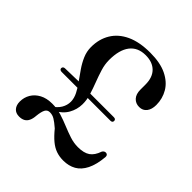

<svg xmlns="http://www.w3.org/2000/svg" viewBox="-195 -860 1015 1015"><g transform="rotate(45 313.0 -352.0)"><path d="M208.5 -138 181.5 -144Q212 -163 226 -186.8Q240 -210.5 240 -237Q239.5 -262.5 226.5 -288.2Q213.5 -314 194.2 -340.5Q175 -367 155.8 -395Q136.5 -423 123.5 -453.2Q110.5 -483.5 110.5 -516.5Q110.5 -576 137.8 -621.2Q165 -666.5 219 -691.8Q273 -717 353.5 -717Q428.5 -717 476.8 -693.5Q525 -670 548.2 -630.8Q571.5 -591.5 571.5 -544Q571.5 -511 556.5 -491.5Q541.5 -472 514.5 -472Q488 -472 471.2 -490.2Q454.5 -508.5 454.5 -541.5V-579.5Q454.5 -633 425.8 -661.8Q397 -690.5 346 -690.5Q287.5 -690.5 257 -650.8Q226.5 -611 226.5 -536Q226.5 -503 236.8 -469.8Q247 -436.5 260 -402.8Q273 -369 283.2 -335.8Q293.5 -302.5 293 -270.5Q292.5 -231.5 273 -196.8Q253.5 -162 208.5 -138ZM48 -46.5Q48 -77.5 63.2 -103.2Q78.5 -129 107.5 -144.5Q136.5 -160 178 -160Q213.5 -160 246.8 -149.8Q280 -139.5 311.8 -126.2Q343.5 -113 374.2 -103Q405 -93 435.5 -93Q480 -93 504.2 -109.8Q528.5 -126.5 541.5 -165Q544.5 -171 550 -174.5Q555.5 -178 562 -177.5Q568.5 -177 572.5 -172.5Q576.5 -168 576 -159Q570.5 -98 551.5 -60.2Q532.5 -22.5 502 -5.2Q471.5 12 430.5 12Q402 12 377.5 3.5Q353 -5 329.5 -24.5Q306 -44 279.5 -76.5Q253 -99.5 236.5 -109.2Q220 -119 201.5 -119Q183 -119 174.8 -103.8Q166.5 -88.5 163 -55Q161.5 -32 154.2 -17Q147 -2 134 5.2Q121 12.5 101.5 12.5Q76 12.5 62 -3.5Q48 -19.5 48 -46.5ZM78 -326Q78 -332 82.2 -335.8Q86.5 -339.5 93.5 -339.5L213.5 -342.5L235.5 -313.5H94Q86.5 -313.5 82.2 -317Q78 -320.5 78 -326ZM261 -313.5 256.5 -339.5H458.5Q466 -339.5 469.8 -336Q473.5 -332.5 473.5 -326.5Q473.5 -313.5 458.5 -313.5Z"/></g></svg>

Font: Fraunces 24pt
Style: Regular
Weight: 400
Version: Version 1.000;[b76b70a41]